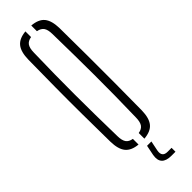

<svg xmlns="http://www.w3.org/2000/svg" viewBox="-323 -807 972 972"><g transform="rotate(-45 163.0 -321.0)"><path d="M141.5 5Q94 0.5 73 -25.8Q52 -52 51 -106Q49.5 -209 48.8 -304.2Q48 -399.5 48.8 -495Q49.5 -590.5 51 -693.5Q52 -748 73 -774.2Q94 -800.5 141.5 -805V-764.5Q117.5 -760.5 107 -745.5Q96.5 -730.5 96 -699Q92 -546.5 92.2 -402.5Q92.5 -258.5 96 -100.5Q96.5 -69.5 107 -54.5Q117.5 -39.5 141.5 -35.5ZM183.5 5V-35.5Q207.5 -39.5 218 -54.5Q228.5 -69.5 229 -100.5Q233 -258.5 232.5 -402.5Q232 -546.5 229 -699Q228.5 -730.5 218 -745.2Q207.5 -760 183.5 -764.5V-805Q232 -801 253.2 -774.8Q274.5 -748.5 275.5 -693.5Q276.5 -590 277 -494.8Q277.5 -399.5 277 -304.2Q276.5 -209 275.5 -106Q274.5 -51.5 253.2 -25.2Q232 1 183.5 5ZM248 163H219.5Q144.5 163 156.5 94.5L167.5 40H198.5L187.5 94.5Q180.5 135 219.5 135H248Z"/></g></svg>

Font: Big Shoulders Stencil Display Light
Style: Regular
Weight: 300
Designer: Patric King
Foundry: XO Type Co
Version: Version 1.000